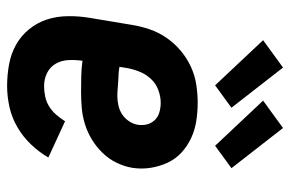

<svg xmlns="http://www.w3.org/2000/svg" viewBox="-158 -650 816 540"><g transform="rotate(90 250.0 -380.0)"><path d="M222 8Q191 8 161 2.5Q131 -3 106 -17Q81 -31 62.5 -53.5Q44 -76 35 -103.5Q26 -131 25.5 -162Q25 -193 30 -223L50 -343Q54 -368 62.5 -393Q71 -418 86.5 -440.5Q102 -463 123 -480.5Q144 -498 168 -509Q192 -520 218 -524Q244 -528 269 -528Q295 -528 320.5 -524Q346 -520 368.5 -509.5Q391 -499 409 -482.5Q427 -466 437.5 -443.5Q448 -421 452 -395.5Q456 -370 452 -344Q448 -321 437.5 -299.5Q427 -278 410 -260.5Q393 -243 372.5 -230.5Q352 -218 329.5 -211Q307 -204 284 -202Q261 -200 239 -200Q217 -200 194.5 -200.5Q172 -201 151 -204Q148 -184 149 -164.5Q150 -145 159 -129Q168 -113 185 -104.5Q202 -96 222 -96Q236 -96 251 -99Q266 -102 279 -110Q292 -118 302.5 -130Q313 -142 321 -155L423 -108Q408 -82 386 -59Q364 -36 337 -20.5Q310 -5 280.5 1.5Q251 8 222 8ZM250 -302Q263 -302 276.5 -305Q290 -308 301.5 -315.5Q313 -323 321 -335Q329 -347 331 -360Q333 -374 329.5 -386.5Q326 -399 317 -408Q308 -417 295 -420.5Q282 -424 269 -424Q251 -424 232.5 -417Q214 -410 201 -395.5Q188 -381 181 -363Q174 -345 171 -327L168 -308Q178 -306 188.5 -305.5Q199 -305 209 -304.5Q219 -304 229.5 -303Q240 -302 250 -302ZM390 -577 263 -712 340 -768 453 -623ZM220 -577 93 -712 170 -768 283 -623Z"/></g></svg>

Font: Iosevka SS04 Extrabold
Style: Italic
Weight: 800
Italic angle: -9°
Monospace: yes
Designer: Belleve Invis
Foundry: Belleve Invis
Version: Version 19.0.0; ttfautohint (v1.8.4)